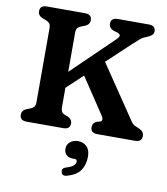

<svg xmlns="http://www.w3.org/2000/svg" viewBox="-102 -785 1000 1149"><g transform="rotate(10 398.0 -210.5)"><path d="M282.5 -124Q282.5 -103 289.5 -93.2Q296.5 -83.5 312 -77.5L326 -73.5Q353 -60.5 353 -35.5Q353 0 311.5 0H89Q47.5 0 47.5 -35.5Q47.5 -61.5 75 -73.5L95 -81Q109.5 -86 118.2 -95.2Q127 -104.5 127 -124V-576Q127 -595.5 118.2 -604.8Q109.5 -614 95 -619L75 -626.5Q47.5 -638.5 47.5 -664.5Q47.5 -700 89 -700H320.5Q362 -700 362 -664.5Q362 -638.5 334.5 -626.5L314.5 -619Q300 -614 291.2 -604.8Q282.5 -595.5 282.5 -576V-337L532 -578.5Q549.5 -595.5 548.5 -604.5Q547.5 -613.5 531.5 -619.5L506 -627Q478.5 -638.5 478.5 -664.5Q478.5 -700 519.5 -700H708.5Q749.5 -700 749.5 -664.5Q749.5 -650.5 739 -641.2Q728.5 -632 706 -623Q687 -616.5 673.5 -605.5Q660 -594.5 630 -566.5L489 -434.5L707.5 -111.5Q718.5 -95 730.8 -88.8Q743 -82.5 754 -78.5Q774 -70 781.5 -59.8Q789 -49.5 789 -35.5Q789 0 748 0H518.5Q477.5 0 477.5 -35.5Q477.5 -49.5 484 -58Q490.5 -66.5 501.5 -72L523 -77.5Q543.5 -86 523 -117L380 -331.5L282.5 -240ZM400.5 169.5Q374 169.5 360 155.5Q346 141.5 346 119Q346 93 365.5 77Q385 61 413 61Q445 61 466 81.2Q487 101.5 487 143Q487 192.5 463.2 226.8Q439.5 261 383.5 276.5Q354 285 348 260Q342.5 237 369.5 229Q402.5 219 414 207.5Q425.5 196 425.5 183Q425.5 169.5 410 169.5Z"/></g></svg>

Font: Fraunces 9pt S100 SemiBold
Style: Regular
Weight: 600
Version: Version 1.000; ttfautohint (v1.8.3)